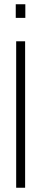

<svg xmlns="http://www.w3.org/2000/svg" viewBox="-20 -882 194 902"><path d="M56 0V-688H98V0ZM54 -798V-862H99V-798Z"/></svg>

Font: Saira Ultra Condensed ExLight
Style: Regular
Weight: 200
Width: 1
Designer: Hector Gatti with collaboration of the Omnibus-Type team
Foundry: Omnibus-Type
Version: Version 1.001; ttfautohint (v1.8)